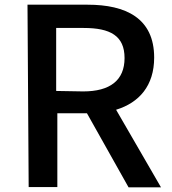

<svg xmlns="http://www.w3.org/2000/svg" viewBox="-20 -766 734 817"><path d="M102 30H224V-284H350L527 31H665L474 -299C572 -329 636 -401 636 -521C636 -689 515 -746 353 -746H97ZM219 -379V-647H336C449 -647 510 -614 510 -519C510 -424 448 -377 334 -377Z"/></svg>

Font: GenEiGothic-pro-SemiBold
Style: Regular
Weight: 500
Designer: Ryoko NISHIZUKA (kana & ideographs); Paul D. Hunt (Latin, Greek & Cyrillic); Wenlong ZHANG (bopomofo); Sandoll Communica
Foundry: Adobe Systems Incorporated; o_tamon
Version: Version 1.000.140830